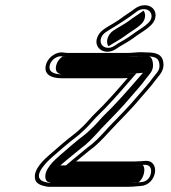

<svg xmlns="http://www.w3.org/2000/svg" viewBox="-20 -710 654 736"><path d="M392.6 -607.4 378.7 -598.3C366 -589.7 357.1 -578.5 352.4 -565.4C337.7 -524 383.9 -494.7 425.4 -522.7L438.8 -531.6C459.9 -544.1 471.4 -549.6 492.7 -565.1C508.1 -577 527.8 -588.2 543.3 -600.2C555.7 -609.8 570.8 -622.1 575.2 -641.5C581.4 -668.1 563.3 -690 535.1 -690C521.2 -690 507.6 -685.1 495.5 -675.8C478.6 -662.7 458.7 -651.3 438.9 -636C422 -624.1 411.9 -619.1 392.6 -607.4ZM521.4 -510H521.1C503.3 -510 485 -507 467.5 -507H238.5C233.5 -507 228 -508.2 221.9 -508.9C195.5 -512.3 166.4 -491.2 157.8 -466.9C143 -424.6 176.8 -410 216.2 -410H445.1C453.8 -410 460.6 -410.2 469.5 -411C430.4 -365.8 383.6 -312.2 341.3 -272C330.6 -261.9 310.2 -236.9 299.2 -226.8C285.2 -214.4 279.2 -207 266.6 -197.5C234.8 -173.6 202.3 -145 173.6 -120C152 -101.3 105 -61.3 114.8 -21.9C118.5 -6.7 136.9 0.6 150.8 3.4L160.3 5.4C162.2 5.8 164.2 6 166.1 6H473.1C484.1 6 494.7 5.3 505.3 4L519.3 3C582.8 -0.9 597.2 -100.3 533.3 -93L519.1 -92C511.7 -91.3 504 -91 495.5 -91H271.5C288.7 -105.4 306.1 -119.1 323.5 -133.7C351.8 -153.8 373 -176.9 396.5 -202.5C435.2 -244.9 479.1 -286.1 517.8 -333.1C538.4 -356.9 561.5 -382 577.8 -405C590 -421.4 611.1 -438.7 606 -472C601.4 -501.8 578.5 -509 543.1 -509C536.2 -509 528.9 -509.3 521.4 -510ZM398.8 -595.4C435.1 -617.4 469.7 -638.8 503.3 -664.9C512 -671.6 521.3 -675 531.7 -675C552.3 -675 564.3 -659.1 560.2 -641.5C557.4 -629.1 547.9 -620.8 535.5 -611.1C521.8 -600.5 501.8 -588.9 485.1 -576.1C463.8 -560.8 454.9 -556.8 432.8 -543.7L418.8 -534.5C409 -527.9 399.6 -525.9 390.9 -526.9C359.8 -530.6 356.9 -567.3 385.3 -586.5ZM517.3 -495C525.9 -494.3 532.2 -494 539.6 -494C573.6 -494 587.4 -488.2 590.7 -466.6C594.8 -440.5 581.2 -432.1 565.9 -411.7C550.3 -389.6 528.2 -365.6 506.8 -340.9C475.3 -302.7 435.2 -262.9 403.5 -229.8C397 -223.9 392.8 -218.4 386.1 -211C362.3 -185 342.1 -163.3 315.7 -144.7C298.5 -130.2 280.8 -116.3 263.1 -101.4L232.9 -76H492C500.8 -76 509.3 -76.4 516.9 -77L531.2 -78C553.4 -80.6 561.9 -66.2 558.7 -47C555.7 -28.8 543 -13.3 521.8 -12L507.3 -11C497.2 -9.7 487.1 -9 476.6 -9H169.6C168.8 -9 167.9 -9.1 166.6 -9.4L157 -11.4C95.7 -23.7 149.8 -81.7 182.3 -109.8C211.1 -134.9 243.3 -163.2 274.2 -186.4C288.8 -197.5 295.1 -205.3 308.3 -217C321.7 -229.3 341.7 -254 350.7 -262.5C394.1 -303.7 441.1 -357.7 480.3 -403L502.5 -428.5L471.7 -425.9C463.1 -425.2 457 -425 448.5 -425H219.6C183.7 -425 162.1 -436 172.3 -465.1C178 -481.2 198.7 -496.4 216.6 -494.1C222 -493.4 227.8 -492 235.1 -492H464C483.1 -492 501.9 -494.9 517.3 -495ZM426.8 -600.6 413.3 -591.8C393.5 -578.2 383.2 -549.1 396 -532.6C419.9 -548.3 434.6 -554.6 457.1 -570.8C473.7 -583.6 493.7 -595.2 507.4 -605.7C519.3 -615 531.3 -624.5 535.2 -641.5C537.8 -652.7 535.4 -662.5 530.3 -669.4C512 -655.4 493.3 -644.8 474.4 -630.1C455.4 -616.7 445.4 -612 426.8 -600.6ZM492 -76H211.2L235 -96.1C252.7 -110.9 270.3 -124.8 287.6 -139.3C313.9 -157.9 334.9 -180.3 358.6 -206.3C365.6 -213.9 369.7 -219.3 375.7 -224.7C408.4 -258.8 447.6 -297.7 479.6 -336.4C500.6 -360.7 523.1 -385.2 539.1 -407.7C552.8 -426.1 570.7 -439.1 565.9 -469.8C561.6 -497.5 549.2 -494 539.6 -494C530.8 -494 525.3 -494.2 514.6 -494.9C507 -494.6 489.4 -492 464 -492H235.1C228.4 -492 226.1 -492.2 219.4 -492.9C211.4 -487.8 201.6 -477.4 197.6 -466.2C183.3 -425.4 216.6 -425 219.6 -425H448.5C455.3 -425 457.6 -425.1 464 -425.6L528 -431L507.6 -407.5C468.5 -362.3 421.5 -308.5 378.5 -267.6C368.9 -258.5 348.9 -233.9 336.2 -222.2C322.7 -210.2 316.8 -202.7 302.3 -191.8C271.4 -168.5 239.1 -140.1 210.3 -115.1C188.6 -96.4 146.2 -59 154.7 -24.6C158.1 -11.1 170 -10.4 176.8 -9H476.6C484.3 -9 491.1 -9.6 498.2 -10.6L510.5 -11.4C528.6 -21.2 541.5 -62.5 527.3 -77.5C517.4 -76.8 504.1 -76 492 -76Z"/></svg>

Font: HoneyBee
Style: BlurIt
Weight: 700
Foundry: Cannot Into Space Fonts
Version: Version 0.89